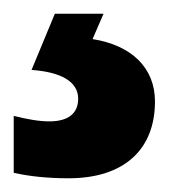

<svg xmlns="http://www.w3.org/2000/svg" viewBox="-46 -20 246 280"><path d="M180 128C180 79 146 46 89 37L105 0H34L0 82C43 85 68 99 68 124C68 145 54 157 26 157C11 157 -6 154 -26 149V232C-4 237 23 240 54 240C135 240 180 198 180 128Z"/></svg>

Font: Noto Sans Myanmar ExtraCondensed ExtraBold
Style: Regular
Weight: 800
Width: 2
Designer: Monotype Design Team
Foundry: Monotype Imaging Inc.
Version: Version 2.107